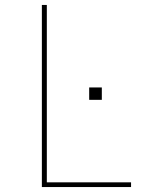

<svg xmlns="http://www.w3.org/2000/svg" viewBox="-20 -755 640 775"><path d="M149 0V-735H169V-19H509V0ZM340 -352V-402H391V-352Z"/></svg>

Font: Iosevka SS04 Thin Extended
Style: Regular
Weight: 100
Width: 7
Monospace: yes
Designer: Belleve Invis
Foundry: Belleve Invis
Version: Version 19.0.0; ttfautohint (v1.8.4)